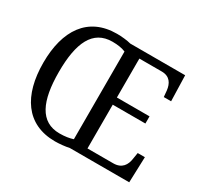

<svg xmlns="http://www.w3.org/2000/svg" viewBox="-151 -926 1193 1136"><g transform="rotate(30 445.0 -357.5)"><path d="M344 10C373 10 414 6 440 0H846L852 -175H803L796 -132C790 -88 767 -50 708 -50H532V-349H755V-398H532V-664H685C741 -664 762 -626 767 -582L771 -539H821L816 -714H441C416 -721 375 -725 345 -725C147 -725 52 -580 52 -359C52 -137 147 10 344 10ZM344 -44C211 -44 159 -160 159 -358C159 -556 211 -671 345 -671C382 -671 411 -666 435 -656V-57C411 -49 381 -44 344 -44Z"/></g></svg>

Font: Noto Serif Bengali SemiCondensed
Style: Regular
Weight: 400
Width: 4
Designer: Juan Bruce, Universal Thirst, Indian Type Foundry and the Monotype Design Team.
Foundry: Monotype Imaging Inc.
Version: Version 2.003